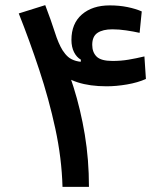

<svg xmlns="http://www.w3.org/2000/svg" viewBox="-20 -724 626 744"><path d="M222.2 0Q219.2 -110.8 194.3 -225.8Q169.4 -340.8 131.8 -454.1Q94.2 -567.4 52.7 -671.9L155.3 -704.1Q178.2 -644 192.4 -599.4Q206.5 -554.7 222.7 -528.8Q232.4 -513.7 244.1 -503.4Q255.9 -493.2 274.4 -488Q293 -482.9 322.8 -482.9L321.3 -456.1L291.5 -468.8L293.5 -492.7Q276.9 -502 266.8 -522Q256.8 -542 256.8 -569.3Q256.8 -632.8 297.4 -668Q337.9 -703.1 405.3 -703.1Q442.4 -703.1 474.4 -696.5Q506.3 -689.9 529.3 -679.7L521 -596.7Q497.1 -602.1 469.2 -606.2Q441.4 -610.4 415.5 -610.4Q378.4 -610.4 357.9 -596.7Q337.4 -583 337.4 -550.3Q337.4 -521.5 354.5 -504.6Q371.6 -487.8 416 -487.8Q448.2 -487.8 477.5 -492.7Q506.8 -497.6 539.6 -505.4L545.4 -418Q513.7 -403.8 471.9 -396.7Q430.2 -389.6 393.1 -389.6Q328.1 -389.6 280.8 -405Q233.4 -420.4 203.4 -450Q173.3 -479.5 159.7 -521.5L201.7 -550.3Q237.3 -474.1 264.9 -386.7Q292.5 -299.3 308.6 -202.4Q324.7 -105.5 324.7 0Z"/></svg>

Font: Cascadia Mono
Style: Regular
Weight: 400
Monospace: yes
Designer: Aaron Bell
Foundry: Saja Typeworks
Version: Version 2404.023